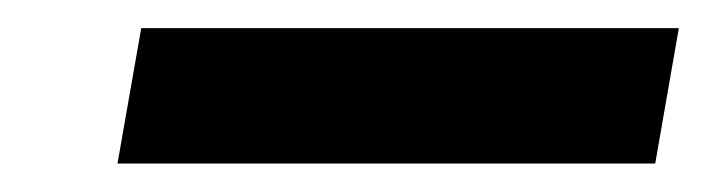

<svg xmlns="http://www.w3.org/2000/svg" viewBox="-20 -731 497 135"><path d="M62.6 -616 79.3 -711.2H457.3L440.7 -616Z"/></svg>

Font: DM Sans 9pt
Style: Italic
Weight: 400
Italic angle: -10°
Designer: Colophon Foundry, Jonny Pinhorn
Foundry: Colophon Foundry
Version: Version 4.004